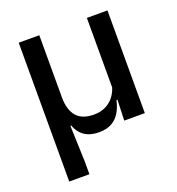

<svg xmlns="http://www.w3.org/2000/svg" viewBox="-122 -588 790 859"><g transform="rotate(-20 273.0 -158.5)"><path d="M386.5 -489H484.5V0H386.5L390.5 -114.5L386.5 -120.5ZM160 -489V-192.5Q160 -164 166.5 -141.5Q173 -119 186.2 -103.2Q199.5 -87.5 220.2 -79.5Q241 -71.5 269.5 -71.5Q302.5 -71.5 327.2 -84.5Q352 -97.5 367.8 -119.8Q383.5 -142 389.5 -169.5L405.5 -98H385Q378 -65 363 -40.5Q348 -16 323.8 -2.8Q299.5 10.5 264.5 10.5Q235.5 10.5 214.2 2.2Q193 -6 178.8 -21.8Q164.5 -37.5 156 -60.5H152L158 109.5V172H62V-489Z"/></g></svg>

Font: Anek Kannada Medium Medium
Style: Regular
Weight: 500
Version: Version 1.003